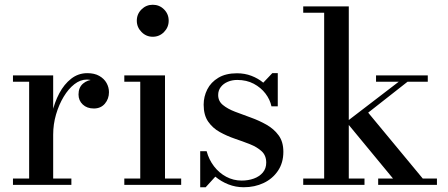

<svg xmlns="http://www.w3.org/2000/svg" viewBox="-20 -777 1881 807"><path d="M188.5 -211Q188.5 -256 198.8 -301.2Q209 -346.5 229.2 -384.8Q249.5 -423 279.2 -446.2Q309 -469.5 347 -469.5Q377 -469.5 397.2 -458Q417.5 -446.5 427.8 -428.2Q438 -410 438 -389.5Q438 -361.5 420.8 -341.2Q403.5 -321 374.5 -321Q345.5 -321 327.8 -337.8Q310 -354.5 310 -380Q310 -409.5 329.2 -425.8Q348.5 -442 374.5 -442Q392 -442 406 -435Q420 -428 428.5 -416Q437 -404 437 -389.5H410.5Q410.5 -404.5 401.5 -416.5Q392.5 -428.5 377.2 -435.5Q362 -442.5 344.5 -442.5Q317.5 -442.5 292.5 -423Q267.5 -403.5 247.5 -370.2Q227.5 -337 215.5 -295.8Q203.5 -254.5 203.5 -211ZM203.5 -460V-26.5H280V0H34.5V-26.5H102.5V-433.5H34.5V-460Z M622 -622.5Q594.5 -622.5 574.8 -642.5Q555 -662.5 555 -690Q555 -718 574.8 -737.5Q594.5 -757 622 -757Q650 -757 669.5 -737.5Q689 -718 689 -690Q689 -662.5 669.5 -642.5Q650 -622.5 622 -622.5ZM673.5 -460V-26.5H741.5V0H502.5V-26.5H569.5V-433.5H502.5V-460Z M821.5 10V-141.5H848.5Q858 -106 879.5 -78Q901 -50 931 -34Q961 -18 996 -18Q1023.5 -18 1047 -26.5Q1070.5 -35 1084.8 -52Q1099 -69 1099 -93.5Q1099 -123.5 1079.8 -141.2Q1060.5 -159 1030.8 -170.8Q1001 -182.5 967.2 -194Q933.5 -205.5 903.8 -222Q874 -238.5 855 -265.8Q836 -293 836 -337Q836 -371 851.2 -401.2Q866.5 -431.5 897.8 -450.2Q929 -469 976 -469Q1009 -469 1037 -458.2Q1065 -447.5 1086.5 -429.5L1124.5 -469.5H1147.5V-330H1121Q1115 -358.5 1095.8 -383.8Q1076.5 -409 1046.5 -425Q1016.5 -441 977 -441Q955.5 -441 937.2 -433.2Q919 -425.5 908 -411.2Q897 -397 897 -377.5Q897 -352 916.8 -335.8Q936.5 -319.5 967.8 -307.5Q999 -295.5 1034 -283Q1069 -270.5 1100.2 -252.8Q1131.5 -235 1151.2 -208Q1171 -181 1171 -139Q1171 -92.5 1148.2 -59Q1125.5 -25.5 1088 -7.8Q1050.5 10 1004.5 10Q970.5 10 940 -2Q909.5 -14 885 -34.5L844.5 10Z M1254.5 0V-26.5H1342.5V-723.5H1254.5V-750H1446V-26.5H1512V0ZM1569.5 0V-26.5H1632L1435.5 -264.5L1656 -433.5H1560.5V-460H1778V-433.5H1693L1527.5 -303.5L1757 -26.5H1816.5V0Z"/></svg>

Font: Bodoni Moda 9pt Medium
Style: Regular
Weight: 500
Designer: Owen Earl
Foundry: indestructible type
Version: Version 2.005